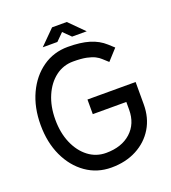

<svg xmlns="http://www.w3.org/2000/svg" viewBox="-151 -951 954 1072"><g transform="rotate(-20 326.0 -414.5)"><path d="M330.1 -392.6H616.2V-259.8Q616.2 -180.2 579.6 -119.4Q543 -58.6 477.8 -24.2Q412.6 10.3 327.1 10.3Q242.7 10.3 176.8 -36.1Q110.8 -82.5 73.2 -163.3Q35.6 -244.1 35.6 -348.1Q35.6 -452.1 73.2 -533Q110.8 -613.8 176.8 -660.2Q242.7 -706.5 327.1 -706.5Q401.9 -706.5 453.9 -690.9Q505.9 -675.3 543 -641.6L575.2 -612.3L516.6 -547.9L484.4 -577.1Q473.1 -587.9 454.8 -597.4Q436.5 -606.9 406.2 -613.3Q376 -619.6 327.1 -619.6Q268.1 -619.6 221.9 -584.5Q175.8 -549.3 149.4 -488Q123 -426.8 123 -348.1Q123 -269.5 149.4 -208.3Q175.8 -147 221.9 -111.8Q268.1 -76.7 327.1 -76.7Q419.4 -76.7 474.4 -126.5Q529.3 -176.3 529.3 -259.8V-305.7H330.1ZM369.6 -838.9 456.5 -752H369.6L325.7 -795.4L282.2 -752H195.3L282.2 -838.9Z"/></g></svg>

Font: Qaz
Style: Regular
Weight: 400
Designer: GGBotNet
Foundry: f0n7
Version: 0.70